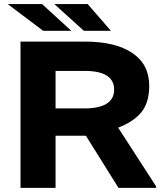

<svg xmlns="http://www.w3.org/2000/svg" viewBox="-20 -913 798 933"><path d="M79.6 0V-710.9H391.6Q541 -710.9 623 -655.5Q705.1 -600.1 705.1 -496.1Q705.1 -415 667.5 -368.4Q629.9 -321.8 554.2 -292.5L738.3 -7.8V0H555.7L397.5 -253.4H250V0ZM250 -386.2H390.6Q462.4 -386.2 498.5 -409.4Q534.7 -432.6 534.7 -477.1Q534.7 -568.4 391.6 -568.4H250ZM17.6 -893.1H184.6L326.7 -763.2H189.9ZM244.1 -893.1H406.2L519 -763.2H387.7Z"/></svg>

Font: Bert Sans Black
Style: Regular
Weight: 900
Designer: Christian Robertson, Adam Twardoch, & Cristiano Sobral
Foundry: Google
Version: Version 12.135;January 10, 2020;FontCreator 12.0.0.2547 64-b